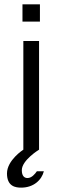

<svg xmlns="http://www.w3.org/2000/svg" viewBox="-20 -687 285 880"><path d="M83 -667V-588H163V-667H83ZM106 129C92 129 80 120 80 93C80 47 159 -1 159 -1V-499H87V-1C87 -1 12 47 12 108C12 168 52 173 77 173C134 173 171 138 181 98H149C140 111 125 129 106 129Z"/></svg>

Font: Maven Pro
Style: Regular
Weight: 400
Designer: Joe Prince
Foundry: Joe Prince
Version: Version 1.003